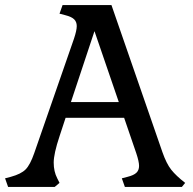

<svg xmlns="http://www.w3.org/2000/svg" viewBox="-36 -738 762 758"><path d="M502 -133 454 -273H223L199 -200Q176 -131 176 -96Q176 -61 190 -34L199 -16L180 0H-4L-16 -34L7 -40Q47 -51 65 -69Q83 -87 99 -133L256 -585Q267 -618 267 -635Q267 -652 256.5 -662Q246 -672 222 -678L199 -684L211 -718H404L605 -138Q621 -92 640 -68Q659 -44 695 -16L682 0H457L445 -34L468 -40Q492 -46 502.5 -56Q513 -66 513 -83Q513 -100 502 -133ZM337 -615 244 -335H433Z"/></svg>

Font: Gabriela
Style: Regular
Weight: 400
Designer: Eduardo Rodriguez Tunni
Foundry: Eduardo Rodriguez Tunni
Version: Version 1.003